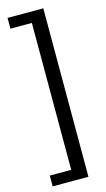

<svg xmlns="http://www.w3.org/2000/svg" viewBox="-136 -780 547 987"><g transform="rotate(-15 137.5 -286.5)"><path d="M205 -735V161.5H14.7V104.2H128.7V-677.7H14.7V-735Z"/></g></svg>

Font: Archivo SemiBold ExtraCondensed
Style: Regular
Weight: 600
Width: 2
Version: Version 2.001